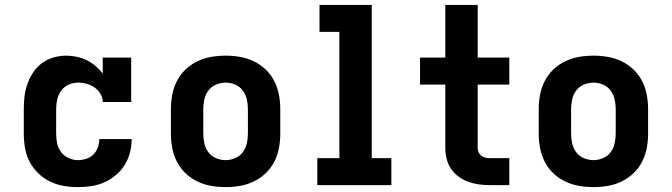

<svg xmlns="http://www.w3.org/2000/svg" viewBox="-20 -755 2740 783"><path d="M298 8Q268 8 239 3Q210 -2 183.5 -15Q157 -28 135.5 -49Q114 -70 100.5 -96Q87 -122 82 -151.5Q77 -181 77 -210V-310Q77 -336 80 -362Q83 -388 92 -413Q101 -438 115.5 -460Q130 -482 151 -497.5Q172 -513 198 -520.5Q224 -528 250 -528Q271 -528 292.5 -523.5Q314 -519 333.5 -509.5Q353 -500 369.5 -486Q386 -472 399 -455V-520H515V-339H399Q399 -357 389.5 -372.5Q380 -388 366 -398Q352 -408 334.5 -413Q317 -418 299 -418Q279 -418 260.5 -410Q242 -402 230 -386Q218 -370 213.5 -350Q209 -330 209 -310V-210Q209 -190 213 -170.5Q217 -151 229 -135Q241 -119 259.5 -110.5Q278 -102 298 -102Q315 -102 332 -107.5Q349 -113 361 -125Q373 -137 379 -154Q385 -171 385 -188H517Q517 -160 510 -133Q503 -106 488.5 -82.5Q474 -59 452.5 -41Q431 -23 405.5 -11.5Q380 0 352.5 4Q325 8 298 8Z M900 8Q870 8 841 3Q812 -2 785 -15Q758 -28 736.5 -48.5Q715 -69 701.5 -95.5Q688 -122 682.5 -151Q677 -180 677 -210V-310Q677 -340 682.5 -369Q688 -398 701.5 -424.5Q715 -451 736.5 -471.5Q758 -492 785 -505Q812 -518 841 -523Q870 -528 900 -528Q930 -528 959 -523Q988 -518 1015 -505Q1042 -492 1063.5 -471.5Q1085 -451 1098.5 -424.5Q1112 -398 1117.5 -369Q1123 -340 1123 -310V-210Q1123 -180 1117.5 -151Q1112 -122 1098.5 -95.5Q1085 -69 1063.5 -48.5Q1042 -28 1015 -15Q988 -2 959 3Q930 8 900 8ZM900 -102Q920 -102 939 -110Q958 -118 970 -134Q982 -150 986.5 -170Q991 -190 991 -210V-310Q991 -330 986.5 -350Q982 -370 970 -386Q958 -402 939 -410Q920 -418 900 -418Q880 -418 861 -410Q842 -402 830 -386Q818 -370 813.5 -350Q809 -330 809 -310V-210Q809 -190 813.5 -170Q818 -150 830 -134Q842 -118 861 -110Q880 -102 900 -102Z M1274 0V-110H1364V-625H1283V-735H1496V-110H1576V0Z M1978 0Q1955 0 1933 -3Q1911 -6 1890 -13.5Q1869 -21 1850.5 -34.5Q1832 -48 1819.5 -66.5Q1807 -85 1801.5 -107Q1796 -129 1796 -152V-410H1693V-520H1796V-735H1928V-520H2057V-410H1928V-152Q1928 -142 1932 -133.5Q1936 -125 1943 -119.5Q1950 -114 1959.5 -112Q1969 -110 1978 -110H2057V0Z M2400 8Q2370 8 2341 3Q2312 -2 2285 -15Q2258 -28 2236.5 -48.5Q2215 -69 2201.5 -95.5Q2188 -122 2182.5 -151Q2177 -180 2177 -210V-310Q2177 -340 2182.5 -369Q2188 -398 2201.5 -424.5Q2215 -451 2236.5 -471.5Q2258 -492 2285 -505Q2312 -518 2341 -523Q2370 -528 2400 -528Q2430 -528 2459 -523Q2488 -518 2515 -505Q2542 -492 2563.5 -471.5Q2585 -451 2598.5 -424.5Q2612 -398 2617.5 -369Q2623 -340 2623 -310V-210Q2623 -180 2617.5 -151Q2612 -122 2598.5 -95.5Q2585 -69 2563.5 -48.5Q2542 -28 2515 -15Q2488 -2 2459 3Q2430 8 2400 8ZM2400 -102Q2420 -102 2439 -110Q2458 -118 2470 -134Q2482 -150 2486.5 -170Q2491 -190 2491 -210V-310Q2491 -330 2486.5 -350Q2482 -370 2470 -386Q2458 -402 2439 -410Q2420 -418 2400 -418Q2380 -418 2361 -410Q2342 -402 2330 -386Q2318 -370 2313.5 -350Q2309 -330 2309 -310V-210Q2309 -190 2313.5 -170Q2318 -150 2330 -134Q2342 -118 2361 -110Q2380 -102 2400 -102Z"/></svg>

Font: Iosevka Etoile Extrabold
Style: Regular
Weight: 800
Designer: Belleve Invis
Foundry: Belleve Invis
Version: Version 22.1.2; ttfautohint (v1.8.4)